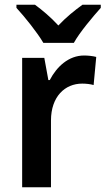

<svg xmlns="http://www.w3.org/2000/svg" viewBox="-20 -786 443 806"><path d="M162 -606H290C314 -650 370 -716 403 -753V-766H326C293 -742 259 -715 225 -679C193 -714 157 -744 127 -766H49V-753C84 -715 137 -649 162 -606ZM333 -553C268 -553 218 -506 189 -450H183L166 -543H73V0H194V-280C194 -381 253 -435 325 -435C341 -435 360 -433 373 -429L384 -547C369 -551 349 -553 333 -553Z"/></svg>

Font: Noto Sans Ethiopic SemiCondensed SemiBold
Style: Regular
Weight: 600
Width: 4
Designer: Monotype Design Team
Foundry: Monotype Imaging Inc.
Version: Version 2.102